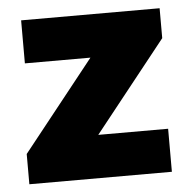

<svg xmlns="http://www.w3.org/2000/svg" viewBox="-42 -528 565 569"><g transform="rotate(-5 240.5 -243.0)"><path d="M23 -90 267 -397H453L209 -90ZM23 0V-90L132 -128H447V0ZM41 -358V-486H453V-397L345 -358Z"/></g></svg>

Font: Outfit Thin
Style: Bold
Weight: 700
Version: Version 1.100;gftools[0.9.27]